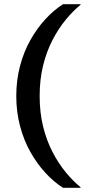

<svg xmlns="http://www.w3.org/2000/svg" viewBox="-20 -770 423 920"><path d="M170 -310Q170 -389 186.5 -456Q203 -523 231.5 -578Q260 -633 295 -675.5Q330 -718 366 -747V-750H282Q238 -722 197.5 -678Q157 -634 125.5 -578Q94 -522 76 -454Q58 -386 58 -310Q58 -234 76 -166Q94 -98 125.5 -42Q157 14 197.5 58Q238 102 282 130H366V127Q330 98 295 55.5Q260 13 231.5 -42Q203 -97 186.5 -164Q170 -231 170 -310Z"/></svg>

Font: Roboto Serif 20pt Medium
Style: Regular
Weight: 500
Version: Version 1.008